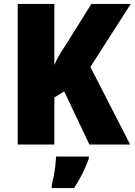

<svg xmlns="http://www.w3.org/2000/svg" viewBox="-20 -734 684 975"><path d="M641 0H434L306 -270L256 -239V0H70V-714H256V-404Q265 -426 278.5 -449.5Q292 -473 307 -495L444 -714H644L439 -394ZM431 72Q416 112 398.5 147.5Q381 183 356 221H243V207Q248 187 253 160.5Q258 134 261 107Q264 80 265 61H431Z"/></svg>

Font: Noto Sans SemiCondensed Black
Style: Regular
Weight: 900
Width: 4
Designer: Monotype Design Team
Foundry: Monotype Imaging Inc.
Version: Version 2.013; ttfautohint (v1.8.4.7-5d5b)